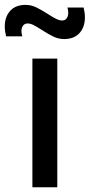

<svg xmlns="http://www.w3.org/2000/svg" viewBox="-56 -786 376 806"><path d="M120 -660Q98 -674 84.8 -680.8Q71.5 -687.5 60 -687.5Q47.5 -687.5 40.8 -678.5Q34 -669.5 34 -655Q34 -646.5 37.5 -633.5H-30.5Q-36 -656.5 -36 -674.5Q-36 -715.5 -13.2 -740.5Q9.5 -765.5 51.5 -765.5Q74 -765.5 94.8 -755.8Q115.5 -746 144.5 -727.5Q166 -713.5 179.8 -706.8Q193.5 -700 205 -700Q217 -700 223.8 -709Q230.5 -718 230.5 -733Q230.5 -743.5 227 -754.5H295Q300.5 -731.5 300.5 -713.5Q300.5 -672.5 277.8 -647.2Q255 -622 213 -622Q190.5 -622 169 -632Q147.5 -642 120 -660ZM184.5 0H80V-540H184.5Z"/></svg>

Font: Hauora SemiBold
Style: Regular
Weight: 600
Designer: Wayne Shih
Foundry: WCYS
Version: Version 1.001